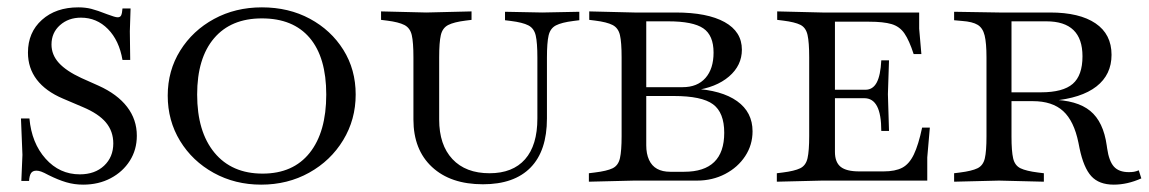

<svg xmlns="http://www.w3.org/2000/svg" viewBox="-20 -491 3123 522"><path d="M206 11Q182 11 160 4.5Q138 -2 112 -15Q99 -22 92 -24.5Q85 -27 79 -27Q69 -27 64.5 -20.5Q60 -14 59 1H38L41 -70L37 -169H60Q66 -102 104 -59.5Q142 -17 197 -17Q238 -17 263 -40.5Q288 -64 288 -101Q288 -134 268 -158Q248 -182 205 -200L151 -223Q104 -243 80 -274.5Q56 -306 56 -348Q56 -403 94 -437Q132 -471 193 -471Q212 -471 228 -467Q244 -463 272 -452Q283 -448 289.5 -446Q296 -444 300 -444Q307 -444 309.5 -449.5Q312 -455 313 -468H335L333 -406L334 -328H313Q304 -381 273.5 -412Q243 -443 200 -443Q166 -443 143 -422.5Q120 -402 120 -370Q120 -342 140 -320Q160 -298 201 -279L248 -258Q299 -235 325.5 -200.5Q352 -166 352 -122Q352 -84 333 -54Q314 -24 281 -6.5Q248 11 206 11Z M690 11Q619 11 561 -21Q503 -53 469.5 -108Q436 -163 436 -231Q436 -299 470 -353.5Q504 -408 562 -439.5Q620 -471 692 -471Q765 -471 822.5 -440Q880 -409 913.5 -355.5Q947 -302 947 -234Q947 -166 913 -110Q879 -54 820.5 -21.5Q762 11 690 11ZM694 -19Q777 -19 822 -75.5Q867 -132 867 -234Q867 -335 822 -388Q777 -441 692 -441Q608 -441 562 -387Q516 -333 516 -234Q516 -133 563 -76Q610 -19 694 -19Z M1293 10Q1205 10 1154.5 -37Q1104 -84 1104 -166V-335Q1104 -376 1099.5 -395.5Q1095 -415 1079.5 -423Q1064 -431 1032 -435L1016 -437V-460L1139 -457L1262 -460V-437L1246 -435Q1214 -431 1198.5 -423Q1183 -415 1178.5 -395.5Q1174 -376 1174 -335V-166Q1174 -97 1210 -58.5Q1246 -20 1311 -20Q1374 -20 1407.5 -58Q1441 -96 1441 -169V-334Q1441 -375 1436.5 -394.5Q1432 -414 1416.5 -422Q1401 -430 1369 -434L1353 -436V-459L1454 -457L1555 -459V-436L1539 -434Q1507 -430 1491.5 -422Q1476 -414 1471.5 -394.5Q1467 -375 1467 -334V-169Q1467 -81 1422.5 -35.5Q1378 10 1293 10Z M1581 3V-20L1597 -22Q1630 -26 1645.5 -33.5Q1661 -41 1665.5 -61Q1670 -81 1670 -121V-335Q1670 -376 1665.5 -395.5Q1661 -415 1645.5 -423Q1630 -431 1598 -435L1582 -437V-460L1705 -457H1817Q1903 -457 1950 -431Q1997 -405 1997 -356Q1997 -313 1962 -283Q1927 -253 1867 -245L1864 -250Q1942 -246 1984 -216Q2026 -186 2026 -134Q2026 -97 2006 -66.5Q1986 -36 1951.5 -18Q1917 0 1875 0H1704ZM1802 -24H1840Q1949 -24 1949 -130Q1949 -185 1918.5 -207.5Q1888 -230 1812 -230H1731V-254H1836Q1876 -254 1898 -279Q1920 -304 1920 -348Q1920 -395 1892 -414Q1864 -433 1797 -433H1737V-96Q1737 -73 1744.5 -56.5Q1752 -40 1766.5 -32Q1781 -24 1802 -24Z M2092 3V-20L2108 -22Q2140 -26 2155.5 -33.5Q2171 -41 2175.5 -61Q2180 -81 2180 -121V-335Q2180 -376 2175.5 -396Q2171 -416 2156 -423.5Q2141 -431 2109 -435L2093 -437V-460L2216 -457H2479V-413L2485 -344H2464Q2452 -381 2439 -400Q2426 -419 2404 -425.5Q2382 -432 2343 -432H2250V-78Q2250 -50 2265.5 -37.5Q2281 -25 2316 -25H2382Q2414 -25 2433 -35Q2452 -45 2464.5 -71Q2477 -97 2487 -144H2508L2501 -63V0H2215ZM2376 -135Q2376 -180 2364.5 -202Q2353 -224 2330 -224H2240V-247H2333Q2353 -247 2363.5 -266.5Q2374 -286 2376 -327H2397L2394 -235L2397 -135Z M3008 11Q2968 11 2947 -12Q2926 -35 2915 -88L2912 -103Q2900 -162 2870.5 -189Q2841 -216 2788 -216H2724V-240H2810Q2870 -240 2896.5 -263Q2923 -286 2923 -338Q2923 -433 2825 -433H2730V-120Q2730 -80 2734.5 -60.5Q2739 -41 2754.5 -33.5Q2770 -26 2802 -22L2818 -20V3L2696 0L2574 3V-20L2590 -22Q2622 -26 2637.5 -33.5Q2653 -41 2657.5 -60.5Q2662 -80 2662 -120V-335Q2662 -374 2657 -394.5Q2652 -415 2638 -423.5Q2624 -432 2596 -434L2574 -436V-459L2697 -457H2835Q2915 -457 2958.5 -427.5Q3002 -398 3002 -342Q3002 -288 2961 -256Q2920 -224 2841 -217L2837 -220Q2908 -219 2944 -189.5Q2980 -160 2989 -95L2990 -88Q2995 -53 3008.5 -38Q3022 -23 3049 -23Q3057 -23 3063 -24Q3069 -25 3076 -28L3083 -6Q3045 11 3008 11Z"/></svg>

Font: Baskervville SC
Style: Regular
Weight: 400
Designer: Alexis Faudot, Rémi Forte, Morgane Pierson, Rafael Ribas, Tanguy Vanlaeys, Rosalie Wagner, Thomas Huot-Marchand
Foundry: ANRT
Version: Version 1.100